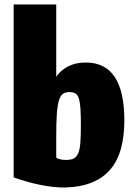

<svg xmlns="http://www.w3.org/2000/svg" viewBox="-20 -828 599 857"><path d="M269 9Q218 9 161 -2.5Q104 -14 41 -36V-808H231V-486Q277 -549 363 -549Q535 -549 535 -291Q535 -222 520.5 -167Q506 -112 474 -73.5Q442 -35 391.5 -14Q341 7 269 9ZM274 -114Q295 -114 308 -120Q321 -126 328.5 -142.5Q336 -159 338.5 -189Q341 -219 341 -267Q341 -315 339 -344Q337 -373 331.5 -389.5Q326 -406 315.5 -411.5Q305 -417 289 -417Q271 -417 260 -408.5Q249 -400 242.5 -377.5Q236 -355 233.5 -316.5Q231 -278 231 -217V-125Q236 -120 248 -117Q260 -114 274 -114Z"/></svg>

Font: Encode Sans Compressed
Style: Black
Weight: 900
Designer: Pablo Impallari, Andres Torresi
Foundry: Pablo Impallari, Andres Torresi
Version: Version 1.000; ttfautohint (v1.00) -l 8 -r 50 -G 200 -x 14 -